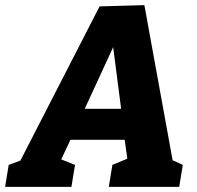

<svg xmlns="http://www.w3.org/2000/svg" viewBox="-57 -730 770 750"><path d="M622 -78 587 -118 657 -86 643 0H368L382 -86L450 -114L443 -91L427 -206L438 -184H204L228 -205L175 -92L173 -111L236 -86L222 0H-37L-23 -86L59 -116L12 -82L332 -705L507 -710ZM262 -279 255 -305H431L420 -275L376 -616L417 -615Z"/></svg>

Font: Bitter Thin ExtraBold
Style: Italic
Weight: 800
Italic angle: -9°
Version: Version 2.002